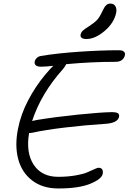

<svg xmlns="http://www.w3.org/2000/svg" viewBox="-20 -1025 721 1077"><path d="M464.8 -806.2Q446.8 -806.2 438.2 -812.7Q429.7 -819.3 432.1 -831.1Q435.1 -844.2 444.8 -853.3Q454.6 -862.3 481 -878.9Q511.7 -898.9 525.9 -914.8Q540 -930.7 553.2 -960Q564.9 -985.8 575.2 -995.4Q585.4 -1004.9 598.1 -1004.9Q619.1 -1004.9 627.4 -990Q635.7 -975.1 631.8 -954.1Q620.1 -896.5 566.9 -851.3Q513.7 -806.2 464.8 -806.2ZM307.1 32.2Q219.2 32.2 160.6 -12.5Q102.1 -57.1 82 -133.1Q62 -209 81.1 -303.2Q96.7 -383.3 137.5 -461.4Q178.2 -539.6 231.9 -604Q266.6 -645 278.8 -655.8Q235.8 -650.9 210 -650.9Q189.9 -650.9 180.9 -658.7Q171.9 -666.5 174.8 -680.2Q176.3 -689.9 185.3 -699Q194.3 -708 208 -710.9Q302.2 -726.6 425.3 -734.9Q548.3 -743.2 647 -743.2Q665.5 -743.2 674.1 -736.1Q682.6 -729 681.2 -717.8Q672.9 -678.2 627.9 -678.2Q490.7 -678.2 351.1 -665Q348.6 -656.7 333 -637.2Q210.4 -500.5 160.2 -346.2Q163.1 -347.2 187 -352.1Q291 -369.1 417.7 -382.1Q544.4 -395 606.9 -396Q632.8 -396 641.6 -389.6Q650.4 -383.3 647.9 -370.1Q640.6 -334 566.9 -330.1Q464.8 -323.7 348.4 -310.1Q231.9 -296.4 163.1 -280.8Q155.3 -278.8 143.1 -278.8Q124.5 -168 169.2 -100.6Q213.9 -33.2 306.2 -33.2Q359.4 -33.2 403.8 -41Q448.2 -48.8 470.2 -58.6Q492.2 -68.4 509.5 -76.2Q526.9 -84 532.2 -84Q561.5 -84 556.2 -49.8Q549.8 -20 485.6 6.1Q421.4 32.2 307.1 32.2Z"/></svg>

Font: Shantell Sans Irregular
Style: Italic
Weight: 300
Italic angle: -11.31°
Designer: Stephen Nixon, Anya Danilova, Shantell Martin
Foundry: Arrow Type
Version: Version 1.006;[9816181b4]